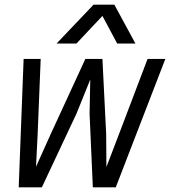

<svg xmlns="http://www.w3.org/2000/svg" viewBox="-20 -801 727 821"><path d="M60 0 81 -549H154L141 -228L134 -88L197 -228L345 -549H418L434 -228L435 -87L489 -228L611 -549H687L475 0H377L363 -315L366 -461L307 -315L159 0ZM222 -615 380 -781H469L559 -615H481L418 -733L307 -615Z"/></svg>

Font: Azeret Mono Thin Light
Style: Italic
Weight: 300
Italic angle: -12°
Version: Version 1.002